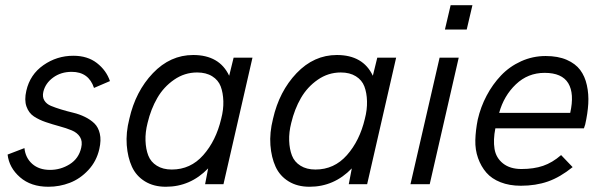

<svg xmlns="http://www.w3.org/2000/svg" viewBox="-20 -710 2322 740"><path d="M166.5 9.8Q99.1 9.8 57.1 -26.9Q15.1 -63.5 9.3 -114.3L74.2 -139.2Q78.1 -101.6 104.2 -78.4Q130.4 -55.2 172.9 -55.2Q213.9 -55.2 248.8 -77.1Q283.7 -99.1 293 -140.6Q298.8 -165.5 288.3 -182.1Q277.8 -198.7 256.6 -207.5Q235.4 -216.3 209 -223.4Q182.6 -230.5 156.7 -239.3Q130.9 -248 110.8 -261.2Q90.8 -274.4 82 -299.6Q73.2 -324.7 81.5 -360.4Q95.7 -422.9 147.5 -459Q199.2 -495.1 262.7 -495.1Q317.4 -495.1 353.5 -467Q389.6 -439 403.8 -397.5L342.3 -371.1Q321.8 -433.1 256.3 -433.1Q214.8 -433.1 184.8 -411.1Q154.8 -389.2 147 -356Q142.6 -336.4 150.9 -322.8Q159.2 -309.1 176.3 -302Q193.4 -294.9 215.8 -288.1Q238.3 -281.2 262 -275.6Q285.6 -270 307.1 -259.5Q328.6 -249 343.8 -234.4Q358.9 -219.7 364.7 -194.8Q370.6 -169.9 362.8 -135.7Q352.1 -88.4 320.3 -54.4Q288.6 -20.5 249 -5.4Q209.5 9.8 166.5 9.8Z M880.4 -487.8H953.1L841.3 0H770.5L782.2 -61Q713.9 9.8 619.1 9.8Q572.3 9.8 538.6 -11Q504.9 -31.7 488.5 -67.4Q472.2 -103 468.5 -150.6Q464.8 -198.2 478.5 -252Q502.4 -357.9 569.3 -428Q636.2 -498 724.6 -498Q825.7 -498 863.3 -418ZM832.5 -252Q841.8 -287.6 840.8 -320.1Q839.8 -352.5 830.6 -377Q821.3 -401.4 797.9 -416Q774.4 -430.7 739.7 -430.7Q691.4 -430.7 651.1 -402.8Q610.8 -375 586.2 -332.3Q561.5 -289.6 548.8 -236.3Q539.6 -200.2 540.8 -167.7Q542 -135.3 551.5 -110.6Q561 -85.9 584.5 -71.3Q607.9 -56.6 642.1 -56.6Q714.4 -56.6 763.4 -112.1Q812.5 -167.5 832.5 -252Z M1434.1 -487.8H1506.8L1395 0H1324.2L1335.9 -61Q1267.6 9.8 1172.9 9.8Q1126 9.8 1092.3 -11Q1058.6 -31.7 1042.2 -67.4Q1025.9 -103 1022.2 -150.6Q1018.6 -198.2 1032.2 -252Q1056.2 -357.9 1123 -428Q1189.9 -498 1278.3 -498Q1379.4 -498 1417 -418ZM1386.2 -252Q1395.5 -287.6 1394.5 -320.1Q1393.6 -352.5 1384.3 -377Q1375 -401.4 1351.6 -416Q1328.1 -430.7 1293.5 -430.7Q1245.1 -430.7 1204.8 -402.8Q1164.6 -375 1139.9 -332.3Q1115.2 -289.6 1102.5 -236.3Q1093.3 -200.2 1094.5 -167.7Q1095.7 -135.3 1105.2 -110.6Q1114.7 -85.9 1138.2 -71.3Q1161.6 -56.6 1195.8 -56.6Q1268.1 -56.6 1317.1 -112.1Q1366.2 -167.5 1386.2 -252Z M1694.8 -596.2 1716.8 -689.9H1800.8L1778.8 -596.2ZM1562 0 1674.3 -487.8H1748L1636.2 0Z M1987.3 5.9Q1943.4 5.9 1909.2 -7.6Q1875 -21 1854.5 -44.7Q1834 -68.4 1822.5 -100.6Q1811 -132.8 1812 -170.2Q1813 -207.5 1821.3 -249Q1832.5 -297.9 1855.5 -341.3Q1878.4 -384.8 1911.1 -419.2Q1943.8 -453.6 1988.5 -473.9Q2033.2 -494.1 2083 -494.1Q2130.4 -494.1 2164.1 -479.5Q2197.8 -464.8 2216.1 -440.4Q2234.4 -416 2241.9 -381.6Q2249.5 -347.2 2247.3 -310.1Q2245.1 -272.9 2235.4 -230L2230.5 -215.3H1889.2Q1880.4 -170.9 1886 -136.2Q1891.6 -101.6 1918.7 -80.1Q1945.8 -58.6 1989.7 -58.6Q2037.1 -58.6 2073 -70.8Q2108.9 -83 2142.6 -112.3L2187 -65.9Q2138.7 -26.9 2091.8 -10.5Q2044.9 5.9 1987.3 5.9ZM1903.8 -274.9H2177.7Q2194.3 -349.1 2170.2 -389.2Q2146 -429.2 2079.1 -429.2Q2014.6 -429.2 1968.3 -385Q1921.9 -340.8 1903.8 -274.9Z"/></svg>

Font: HK Grotesk Italic
Style: Regular
Weight: 400
Italic angle: -13°
Designer: Alfredo Marco Pradil and Stefan Peev
Foundry: Hanken Design Co.
Version: Version 1.000;PS 001.000;hotconv 1.0.88;makeotf.lib2.5.64775